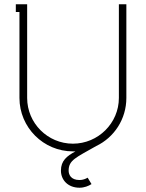

<svg xmlns="http://www.w3.org/2000/svg" viewBox="-20 -699 682 898"><path d="M301 99C301 50 335 38 430 -16C514 -56 571 -142 571 -241V-679H536V-241C536 -123 439 -27 321 -27C203 -27 107 -123 107 -241V-679H54V-643H71V-241C71 -103 183 9 321 9H333C292 31 265 53 265 99C265 142 297 179 352 179C374 179 394 171 408 162L390 132C380 138 367 143 352 143C311 143 301 117 301 99Z"/></svg>

Font: Rawengulk
Style: Regular
Weight: 400
Version: Version 0.9